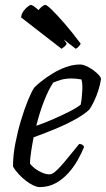

<svg xmlns="http://www.w3.org/2000/svg" viewBox="-20 -763 432 783"><path d="M141 0Q131 0 116 -7Q101 -14 85.5 -26Q70 -38 56 -53Q42 -68 33 -84Q33 -129 42.5 -178Q52 -227 65.5 -272Q79 -317 93.5 -352.5Q108 -388 119 -405Q128 -415 148 -431Q168 -447 194 -463Q220 -479 249 -489.5Q278 -500 307 -500Q321 -500 341 -489Q361 -478 376 -464Q391 -450 392 -441Q389 -420 381.5 -396Q374 -372 364 -351Q354 -330 345 -317Q327 -299 291 -278.5Q255 -258 209.5 -239Q164 -220 117 -203Q111 -172 107 -145Q103 -118 102 -97Q108 -87 121.5 -76.5Q135 -66 151.5 -59Q168 -52 182 -52Q191 -52 202 -60.5Q213 -69 227.5 -85Q242 -101 260.5 -124Q279 -147 303 -176Q311 -176 316 -172.5Q321 -169 323 -164Q313 -139 297 -110.5Q281 -82 258.5 -57Q236 -32 207 -16Q178 0 141 0ZM128 -250Q160 -261 194.5 -276Q229 -291 260 -306.5Q291 -322 309 -336Q311 -345 312.5 -356Q314 -367 314 -374Q316 -392 316 -409.5Q316 -427 312 -439Q301 -441 290.5 -442Q280 -443 272 -443Q249 -443 230.5 -438Q212 -433 197 -426Q178 -398 159.5 -350.5Q141 -303 128 -250ZM231 -564 66 -692Q67 -705 75 -716.5Q83 -728 92.5 -735.5Q102 -743 106 -743Q113 -743 135.5 -723.5Q158 -704 189 -668.5Q220 -633 252 -585Q250 -579 243 -573Q236 -567 231 -564ZM289 -564 124 -692Q126 -704 133 -715.5Q140 -727 149.5 -735Q159 -743 165 -743Q171 -743 191.5 -723Q212 -703 243 -667.5Q274 -632 309 -585Q308 -582 302.5 -575Q297 -568 289 -564Z"/></svg>

Font: Texturina Medium 12pt ExtraLight
Style: Italic
Weight: 250
Italic angle: -11°
Version: Version 1.002